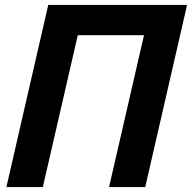

<svg xmlns="http://www.w3.org/2000/svg" viewBox="-20 -760 786 780"><path d="M176 -740H740L570 0H423L565 -617H296L154 0H6Z"/></svg>

Font: KaiGen Gothic CN Bold
Style: Bold
Weight: 700
Designer: Ryoko NISHIZUKA  (kana & ideographs); Paul D. Hunt (Latin, Greek & Cyrillic); Wenlong ZHANG  (bopomofo); Sandoll Communi
Foundry: Adobe Systems Incorporated
Version: Version 1.002.20150501